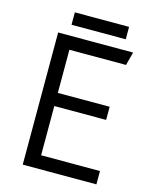

<svg xmlns="http://www.w3.org/2000/svg" viewBox="-123 -920 803 1002"><g transform="rotate(15 278.0 -419.0)"><path d="M98 -714V0H496V-72H178V-338H458V-409H178V-642H484L503 -714ZM155 -838V-771H448V-838Z"/></g></svg>

Font: Frost Regular
Style: Regular
Weight: 400
Designer: Lee Frost
Foundry: Lee Frost for Ice Communication Norge AS
Version: Version 2.011;hotconv 1.0.107;makeotfexe 2.5.65593